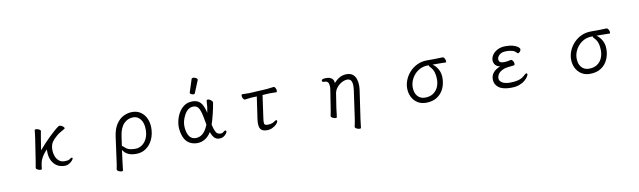

<svg xmlns="http://www.w3.org/2000/svg" viewBox="-49 -1438 7678 2307"><g transform="rotate(-10 3790.0 -284.5)"><path d="M282 -27 297 -115 336 -369Q339 -389 343 -421.5Q347 -454 349 -475Q350 -483 364 -483Q380 -483 400 -474Q420 -465 420 -452V-449Q417 -435 412 -407Q407 -379 404 -360L382 -222Q409 -254 442 -290Q475 -326 510.5 -360.5Q546 -395 579.5 -424.5Q613 -454 639 -472Q644 -475 651 -475Q662 -475 675 -468.5Q688 -462 697.5 -453Q707 -444 707 -436Q707 -431 702 -428Q680 -414 656.5 -401.5Q633 -389 608 -369Q561 -330 538.5 -295Q516 -260 516 -202Q516 -163 529.5 -127Q543 -91 570 -68Q597 -45 635 -45Q652 -45 670 -46.5Q688 -48 700 -57Q704 -60 713.5 -66Q723 -72 730 -72Q739 -72 739 -63Q739 -53 724 -35.5Q709 -18 684.5 -4Q660 10 630 10Q576 10 536 -15.5Q496 -41 474 -87Q452 -133 452 -192Q452 -200 452 -207Q452 -214 453 -221Q437 -207 418 -183Q399 -159 384 -131Q369 -103 363 -75Q360 -61 357 -40.5Q354 -20 352 -1Q351 7 337 7Q321 7 301.5 -2.5Q282 -12 282 -25Z M1237 158Q1242 138 1246 112.5Q1250 87 1252 71L1293 -229Q1306 -322 1343.5 -378.5Q1381 -435 1432.5 -460.5Q1484 -486 1539 -486Q1599 -486 1642.5 -456Q1686 -426 1709.5 -374.5Q1733 -323 1733 -260Q1733 -182 1704 -119Q1675 -56 1623 -19Q1571 18 1502 18Q1440 18 1401.5 -1.5Q1363 -21 1340 -58L1322 79Q1321 88 1318.5 108Q1316 128 1313.5 149Q1311 170 1310 184Q1309 195 1292 195Q1276 195 1256.5 185Q1237 175 1237 161ZM1347 -104Q1357 -104 1369 -91Q1396 -63 1426 -53.5Q1456 -44 1501 -44Q1547 -44 1584 -70Q1621 -96 1642.5 -142.5Q1664 -189 1664 -250Q1664 -332 1628.5 -376.5Q1593 -421 1541 -421Q1472 -421 1424.5 -371Q1377 -321 1363 -218Z M2312 -752Q2315 -764 2332.5 -764Q2350 -764 2366.5 -754.5Q2383 -745 2383 -732Q2383 -729 2382 -727L2320 -576Q2317 -567 2303.5 -567Q2290 -567 2275.5 -575Q2261 -583 2261 -589.5Q2261 -596 2262 -597ZM2454 -170Q2475 -74 2505 -56Q2519 -48 2540.5 -46.5Q2562 -45 2577.5 -59Q2593 -73 2603.5 -73Q2614 -73 2615 -62.5Q2616 -52 2604 -34.5Q2592 -17 2570 -3.5Q2548 10 2516.5 10Q2485 10 2460.5 -11Q2436 -32 2417 -87Q2386 -35 2341.5 -8.5Q2297 18 2248 18Q2199 18 2160 -2Q2077 -43 2061 -184Q2056 -229 2067 -281.5Q2078 -334 2104.5 -380.5Q2131 -427 2172.5 -456.5Q2214 -486 2275 -486Q2336 -486 2371.5 -448.5Q2407 -411 2427 -319Q2442 -390 2444 -458Q2445 -476 2460.5 -476Q2476 -476 2495.5 -461.5Q2515 -447 2517 -432Q2510 -381 2491.5 -304.5Q2473 -228 2454 -170ZM2240 -45Q2340 -45 2392 -183Q2387 -209 2382 -237Q2366 -335 2344 -379Q2322 -423 2275 -423Q2206 -423 2163 -342.5Q2120 -262 2129 -185Q2145 -45 2240 -45Z M3120 -53Q3139 -53 3161.5 -58Q3184 -63 3200 -76Q3217 -89 3227 -89Q3237 -89 3237 -77Q3237 -61 3217 -40Q3197 -19 3165.5 -4Q3134 11 3101 11Q3050 11 3027 -11.5Q3004 -34 3004 -87Q3004 -99 3005 -112.5Q3006 -126 3008 -142L3047 -410L2985 -408Q2967 -407 2940 -403Q2913 -399 2902 -398H2901Q2888 -398 2878.5 -415.5Q2869 -433 2869 -449Q2869 -467 2882 -467Q2891 -467 2914 -466Q2937 -465 2959 -465Q2967 -465 2973.5 -465.5Q2980 -466 2985 -466L3181 -477Q3203 -479 3227.5 -482.5Q3252 -486 3264 -487H3266Q3279 -487 3287.5 -469.5Q3296 -452 3296 -437Q3296 -419 3284 -419Q3276 -419 3257.5 -419.5Q3239 -420 3219 -420Q3209 -420 3199 -420Q3189 -420 3181 -419L3118 -415L3079 -136Q3077 -122 3076 -110.5Q3075 -99 3075 -91Q3075 -69 3083 -62Q3091 -55 3109 -53Z M4214 179Q4213 187 4198 187Q4182 187 4162 177.5Q4142 168 4142 155V152Q4146 135 4150.5 112.5Q4155 90 4159 65L4207 -274Q4209 -291 4210.5 -306Q4212 -321 4212 -334Q4212 -375 4198 -398Q4184 -421 4149 -421Q4131 -421 4106.5 -412Q4082 -403 4058 -385Q4034 -367 4015.5 -340.5Q3997 -314 3991 -279L3964 -104Q3963 -95 3960.5 -74Q3958 -53 3955.5 -31.5Q3953 -10 3951 1Q3950 10 3936 10Q3920 10 3900 0Q3880 -10 3880 -23V-26Q3884 -44 3889 -71Q3894 -98 3896 -112L3930 -330Q3932 -342 3933 -353Q3934 -364 3934 -374Q3934 -405 3922 -424Q3910 -443 3879 -443H3869Q3859 -443 3854 -448.5Q3849 -454 3849 -461Q3849 -471 3861 -477Q3873 -483 3907 -483Q3948 -483 3973 -464Q3998 -445 3999 -405Q4068 -486 4153 -486Q4202 -486 4229.5 -464Q4257 -442 4269 -405.5Q4281 -369 4281 -327Q4281 -313 4280 -298.5Q4279 -284 4277 -270L4227 73Z M5326 -485Q5340 -485 5350.5 -466Q5361 -447 5361 -432Q5361 -418 5350 -418Q5317 -419 5288 -419.5Q5259 -420 5224 -420H5193Q5231 -395 5257 -349Q5283 -303 5283 -244Q5283 -171 5255 -111.5Q5227 -52 5172.5 -17Q5118 18 5038 18Q4979 18 4935 -10Q4891 -38 4867 -86Q4843 -134 4843 -193Q4843 -244 4864 -295.5Q4885 -347 4924 -389Q4963 -431 5017 -456.5Q5071 -482 5138 -482H5220Q5274 -482 5325 -485ZM5148 -420H5134Q5084 -420 5043 -400Q5002 -380 4972.5 -347Q4943 -314 4927 -274Q4911 -234 4911 -193Q4911 -125 4945 -85Q4979 -45 5037 -45Q5096 -45 5135.5 -71Q5175 -97 5195 -140.5Q5215 -184 5215 -238Q5215 -287 5202.5 -326.5Q5190 -366 5158 -397Q5152 -403 5150 -408Q5148 -413 5148 -417Z M6131 -312Q6144 -312 6154.5 -294Q6165 -276 6165 -259Q6165 -242 6152 -241Q6121 -238 6086.5 -233.5Q6052 -229 6035 -223Q5986 -205 5965 -178Q5944 -151 5944 -119Q5944 -87 5978.5 -66Q6013 -45 6076 -45Q6133 -45 6178 -57.5Q6223 -70 6261 -107Q6275 -121 6285 -121Q6296 -121 6296 -107Q6296 -100 6284.5 -80.5Q6273 -61 6247 -38Q6221 -15 6178.5 1.5Q6136 18 6074 18Q5973 18 5924 -20Q5875 -58 5875 -119Q5875 -214 5990 -258Q5951 -265 5931.5 -289Q5912 -313 5912 -347Q5912 -379 5933.5 -411Q5955 -443 5996 -464.5Q6037 -486 6096 -486Q6151 -486 6188.5 -474.5Q6226 -463 6245.5 -447.5Q6265 -432 6265 -419Q6265 -412 6261.5 -403.5Q6258 -395 6249 -387Q6238 -376 6230 -376Q6225 -376 6221 -380Q6217 -384 6212 -389Q6193 -409 6162.5 -417Q6132 -425 6094 -425Q6036 -425 6008.5 -399Q5981 -373 5981 -347Q5981 -339 5984 -327.5Q5987 -316 6001 -308Q6015 -300 6047 -300Q6066 -300 6089 -303.5Q6112 -307 6128 -312Z M7326 -485Q7340 -485 7350.5 -466Q7361 -447 7361 -432Q7361 -418 7350 -418Q7317 -419 7288 -419.5Q7259 -420 7224 -420H7193Q7231 -395 7257 -349Q7283 -303 7283 -244Q7283 -171 7255 -111.5Q7227 -52 7172.5 -17Q7118 18 7038 18Q6979 18 6935 -10Q6891 -38 6867 -86Q6843 -134 6843 -193Q6843 -244 6864 -295.5Q6885 -347 6924 -389Q6963 -431 7017 -456.5Q7071 -482 7138 -482H7220Q7274 -482 7325 -485ZM7148 -420H7134Q7084 -420 7043 -400Q7002 -380 6972.5 -347Q6943 -314 6927 -274Q6911 -234 6911 -193Q6911 -125 6945 -85Q6979 -45 7037 -45Q7096 -45 7135.5 -71Q7175 -97 7195 -140.5Q7215 -184 7215 -238Q7215 -287 7202.5 -326.5Q7190 -366 7158 -397Q7152 -403 7150 -408Q7148 -413 7148 -417Z"/></g></svg>

Font: QiushuiShotai
Style: Regular
Weight: 600
Designer: Fontworks Inc.
Foundry: Fontworks Inc.
Version: Version 1.250